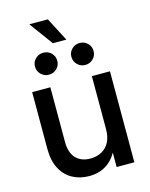

<svg xmlns="http://www.w3.org/2000/svg" viewBox="-131 -973 831 1065"><g transform="rotate(-15 284.5 -440.5)"><path d="M247.6 9.3Q194.3 9.3 152.1 -13.7Q109.9 -36.6 85.4 -82.5Q61 -128.4 61 -195.3V-522.5H165.5V-208.5Q165.5 -147 195.6 -115Q225.6 -83 278.8 -83Q314 -83 342.3 -97.7Q370.6 -112.3 387.2 -142.6Q403.8 -172.9 403.8 -219.7V-522.5H507.8V0H406.2V-129.4H427.2Q402.3 -59.1 356.9 -24.9Q311.5 9.3 247.6 9.3ZM385.3 -591.8Q358.9 -591.8 340.3 -610.4Q321.8 -628.9 321.8 -655.3Q321.8 -681.2 340.3 -699.5Q358.9 -717.8 385.7 -717.8Q412.1 -717.8 430.7 -699.7Q449.2 -681.6 449.2 -654.8Q449.2 -628.4 430.7 -610.1Q412.1 -591.8 385.3 -591.8ZM176.8 -591.8Q149.9 -591.8 131.3 -610.4Q112.8 -628.9 112.8 -655.3Q112.8 -681.2 131.3 -699.5Q149.9 -717.8 176.8 -717.8Q203.6 -717.8 222.2 -699.7Q240.7 -681.6 240.7 -654.8Q240.7 -628.4 222.2 -610.1Q203.6 -591.8 176.8 -591.8ZM242.2 -754.9 143.1 -890.1H249.5L319.8 -754.9Z"/></g></svg>

Font: Inter 28pt Medium
Style: Regular
Weight: 500
Designer: Rasmus Andersson
Foundry: rsms
Version: Version 4.001;git-66647c0bb